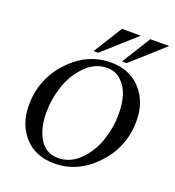

<svg xmlns="http://www.w3.org/2000/svg" viewBox="-142 -894 927 1016"><g transform="rotate(20 322.0 -386.0)"><path d="M371 -782H477L296 -620H270ZM531 -782H637L456 -620H430ZM146 -229Q146 -142 181 -83Q216 -24 287 -24Q354 -24 406.5 -76Q459 -128 484 -202Q509 -276 509 -353Q509 -409 495.5 -454Q482 -499 449.5 -530Q417 -561 369 -561Q302 -561 249.5 -508.5Q197 -456 171.5 -381.5Q146 -307 146 -229ZM379 -595Q485 -595 547.5 -525.5Q610 -456 610 -350Q610 -203 510 -96.5Q410 10 277 10Q170 10 108 -59Q46 -128 46 -234Q46 -382 145.5 -488.5Q245 -595 379 -595Z"/></g></svg>

Font: Judson
Style: Italic
Weight: 400
Italic angle: -9.5°
Version: Version 20110429